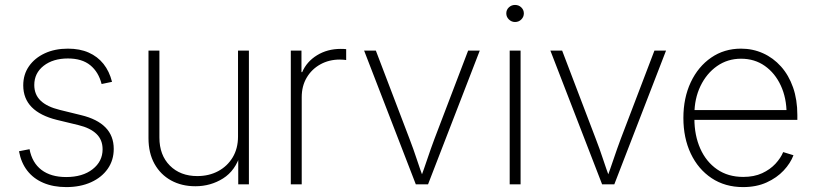

<svg xmlns="http://www.w3.org/2000/svg" viewBox="-20 -743 3285 774"><path d="M247.1 11.2Q194.8 11.2 154.8 -5.9Q114.7 -22.9 89.8 -55.2Q64.9 -87.4 56.6 -133.3L99.1 -141.6Q109.4 -86.9 147.2 -58.1Q185.1 -29.3 246.6 -29.3Q313 -29.3 353.3 -60.8Q393.6 -92.3 393.6 -141.1Q393.6 -179.2 368.9 -203.1Q344.2 -227.1 295.9 -238.8L209 -259.8Q142.1 -276.4 107.9 -311Q73.7 -345.7 73.7 -398.9Q73.7 -442.9 96.9 -476.1Q120.1 -509.3 160.6 -528.1Q201.2 -546.9 253.9 -546.9Q301.8 -546.9 337.6 -531Q373.5 -515.1 397.2 -485.4Q420.9 -455.6 431.6 -413.1L389.6 -404.3Q377.4 -452.6 344 -480Q310.5 -507.3 253.9 -507.3Q193.8 -507.3 156 -477.8Q118.2 -448.2 118.2 -400.4Q118.2 -361.8 143.8 -337.2Q169.4 -312.5 221.7 -299.8L307.1 -278.8Q372.1 -263.2 405.3 -229.2Q438.5 -195.3 438.5 -142.6Q438.5 -97.2 414.3 -62.5Q390.1 -27.8 346.9 -8.3Q303.7 11.2 247.1 11.2Z M767.6 7.8Q712.4 7.8 669.7 -15.6Q627 -39.1 602.8 -82.5Q578.6 -126 578.6 -186V-539.1H622.6V-188.5Q622.6 -117.7 664.8 -75.4Q707 -33.2 775.4 -33.2Q822.3 -33.2 859.4 -53Q896.5 -72.8 918 -108.6Q939.5 -144.5 939.5 -192.4V-539.1H983.4V0H940.4V-121.6H949.2Q929.2 -55.2 879.2 -23.7Q829.1 7.8 767.6 7.8Z M1152.3 0V-539.1H1195.3V-452.1H1198.2Q1216.3 -494.6 1258.1 -520.3Q1299.8 -545.9 1353.5 -545.9Q1359.9 -545.9 1365 -545.7Q1370.1 -545.4 1375.5 -544.9V-501Q1372.1 -501.5 1365.5 -502.2Q1358.9 -502.9 1350.1 -502.9Q1306.2 -502.9 1271.2 -483.4Q1236.3 -463.9 1216.3 -429.9Q1196.3 -396 1196.3 -351.1V0Z M1656.2 0 1447.8 -539.1H1495.1L1630.9 -183.1Q1646.5 -142.6 1659.9 -101.8Q1673.3 -61 1688 -21.5H1674.3Q1689 -61 1702.6 -101.8Q1716.3 -142.6 1731.4 -183.1L1867.2 -539.1H1914.1L1705.6 0Z M2034.7 0V-539.1H2078.6V0ZM2056.2 -654.3Q2042 -654.3 2031.5 -664.6Q2021 -674.8 2021 -689Q2021 -703.6 2031.5 -713.4Q2042 -723.1 2056.2 -723.1Q2071.3 -723.1 2081.5 -713.1Q2091.8 -703.1 2091.8 -689Q2091.8 -674.8 2081.5 -664.6Q2071.3 -654.3 2056.2 -654.3Z M2407.2 0 2198.7 -539.1H2246.1L2381.8 -183.1Q2397.5 -142.6 2410.9 -101.8Q2424.3 -61 2439 -21.5H2425.3Q2439.9 -61 2453.6 -101.8Q2467.3 -142.6 2482.4 -183.1L2618.2 -539.1H2665L2456.5 0Z M2975.6 11.2Q2902.8 11.2 2848.6 -24.9Q2794.4 -61 2764.6 -124Q2734.9 -187 2734.9 -267.6Q2734.9 -348.1 2764.6 -411.4Q2794.4 -474.6 2846.9 -510.7Q2899.4 -546.9 2967.3 -546.9Q3014.6 -546.9 3055.9 -528.3Q3097.2 -509.8 3128.4 -474.9Q3159.7 -439.9 3177 -390.6Q3194.3 -341.3 3194.3 -279.3V-259.8H2761.7V-299.3H3170.4L3150.9 -284.7Q3150.9 -347.7 3127.7 -397.9Q3104.5 -448.2 3063.2 -477.3Q3022 -506.3 2967.3 -506.3Q2913.1 -506.3 2870.6 -476.6Q2828.1 -446.8 2803.7 -396Q2779.3 -345.2 2779.3 -281.7V-264.6Q2779.3 -197.3 2803 -144Q2826.7 -90.8 2870.8 -60.3Q2915 -29.8 2976.1 -29.8Q3020 -29.8 3052.2 -44.7Q3084.5 -59.6 3106 -82.8Q3127.4 -106 3137.2 -129.9L3178.7 -117.2Q3166.5 -85 3139.2 -55.7Q3111.8 -26.4 3070.6 -7.6Q3029.3 11.2 2975.6 11.2Z"/></svg>

Font: Inter 18pt ExtraLight
Style: Regular
Weight: 250
Designer: Rasmus Andersson
Foundry: rsms
Version: Version 4.001;git-66647c0bb